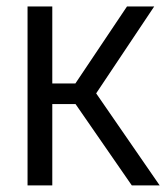

<svg xmlns="http://www.w3.org/2000/svg" viewBox="-20 -562 504 582"><path d="M63.5 0V-542.5H138.5V-309H208.5L365 -542.5H447.5L271.5 -279L464 0H379.5L209 -246.5H138.5V0Z"/></svg>

Font: Encode Sans Condensed Condensed
Style: Regular
Weight: 400
Width: 3
Designer: Multiple Designers
Foundry: Impallari Type
Version: Version 3.000; ttfautohint (v1.8.3) -l 8 -r 50 -G 200 -x 14 